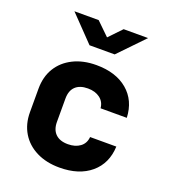

<svg xmlns="http://www.w3.org/2000/svg" viewBox="-143 -889 887 1004"><g transform="rotate(20 300.0 -387.5)"><path d="M303 10Q230 10 175 -17.5Q120 -45 90 -94.5Q60 -144 60 -210V-340Q60 -407 90 -456Q120 -505 175 -532.5Q230 -560 303 -560Q412 -560 477 -505Q542 -450 546 -355H400Q397 -390 370.5 -410Q344 -430 303 -430Q258 -430 234 -407Q210 -384 210 -340V-210Q210 -167 234 -143.5Q258 -120 303 -120Q344 -120 370.5 -139.5Q397 -159 400 -195H546Q542 -100 477 -45Q412 10 303 10ZM233 -645 98 -785H233L305 -715L372 -785H508L373 -645Z"/></g></svg>

Font: Tiny ExtraBold
Style: Regular
Weight: 800
Designer: Philipp Nurullin, Konstantin Bulenkov
Foundry: JetBrains
Version: Version 2.251; ttfautohint (v1.8.4.7-5d5b)